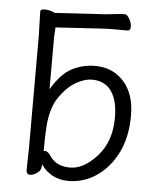

<svg xmlns="http://www.w3.org/2000/svg" viewBox="-53 -764 678 826"><g transform="rotate(5 286.5 -351.0)"><path d="M160 -636V-627L158 -592V-369Q198 -437 244.5 -461.5Q291 -486 346 -486Q421 -486 469 -433Q517 -380 517 -287Q517 -194 484 -127Q451 -60 395.5 -21.5Q340 17 272 17Q233 17 202.5 0Q172 -17 155 -44L152 -26Q150 -16 135 -5.5Q120 5 107 5Q90 5 90 -15L92 -106V-593L89 -699Q89 -709 107 -709Q125 -709 144 -702Q148 -700 151 -698L366 -711Q389 -713 414.5 -716Q440 -719 451.5 -719Q463 -719 473 -701Q483 -683 483 -666.5Q483 -650 470 -650H407Q381 -650 367 -649ZM156 -101Q160 -103 163 -103Q174 -103 189 -81Q216 -41 275 -41Q334 -41 391.5 -105Q449 -169 449 -271.5Q449 -374 396 -410Q372 -426 338 -426Q304 -426 266.5 -404Q229 -382 197 -335.5Q165 -289 159 -209Q156 -167 156 -101Z"/></g></svg>

Font: QiushuiShotai
Style: Regular
Weight: 600
Designer: Fontworks Inc.
Foundry: Fontworks Inc.
Version: Version 1.250